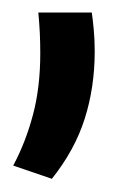

<svg xmlns="http://www.w3.org/2000/svg" viewBox="-22 -158 198 298"><path d="M120.5 -138.5Q122 -128 123.5 -112.2Q125 -96.5 125 -78.5Q125 -22.5 109.5 26.2Q94 75 58.5 119.5L-1.5 99Q18 62.5 29.2 20Q40.5 -22.5 40.5 -75Q40.5 -91.5 39.8 -106.8Q39 -122 37.5 -138.5Z"/></svg>

Font: Anek Tamil Condensed Medium
Style: Regular
Weight: 500
Width: 3
Designer: Aadarsh Rajan (Tamil), Yesha Goshar (Latin)
Foundry: Ek Type
Version: Version 1.003